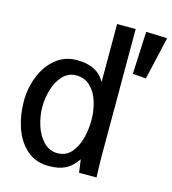

<svg xmlns="http://www.w3.org/2000/svg" viewBox="-117 -885 885 988"><g transform="rotate(15 326.0 -391.5)"><path d="M23.5 -282.5Q23.5 -353 48.8 -416.2Q74 -479.5 121.8 -518.5Q169.5 -557.5 234 -557.5Q344 -557.5 384.5 -480.5V-790H483.5V-120Q483.5 -100.5 484 -81.5Q484.5 -62.5 485 -43.5L486.5 0H393.5L384 -69.5Q356 -28 321.2 -10.5Q286.5 7 232.5 7Q163.5 7 116.2 -34.2Q69 -75.5 46.2 -141.5Q23.5 -207.5 23.5 -282.5ZM385 -278Q385 -327.5 371 -374Q357 -420.5 326.8 -450.5Q296.5 -480.5 250.5 -480.5Q208.5 -480.5 179.8 -449.8Q151 -419 137 -372.8Q123 -326.5 123 -280Q123 -230.5 138.5 -181.5Q154 -132.5 185 -100.5Q216 -68.5 259.5 -68.5Q304.5 -68.5 332.5 -101Q360.5 -133.5 372.8 -181.2Q385 -229 385 -278ZM529 -563.5 539.5 -790 652 -786 600 -558Z"/></g></svg>

Font: JuliaMono Medium
Style: Regular
Weight: 500
Monospace: yes
Designer: cormullion
Foundry: corm
Version: Version 0.054; ttfautohint (v1.8.4)